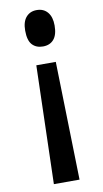

<svg xmlns="http://www.w3.org/2000/svg" viewBox="-98 -730 528 982"><g transform="rotate(-10 166.0 -239.0)"><path d="M116.2 -407.2H217.3L232.4 207H99.1ZM166.5 -685.1Q202.6 -685.1 223.1 -660.6Q243.7 -636.2 243.7 -591.8Q243.7 -543.5 223.4 -519.8Q203.1 -496.1 167 -496.1Q131.8 -496.1 111.3 -518.3Q90.8 -540.5 90.8 -591.8Q90.8 -637.7 111.6 -661.4Q132.3 -685.1 166.5 -685.1Z"/></g></svg>

Font: Fjalla One
Style: Regular
Weight: 400
Designer: Irina Smirnova, Eben Sorkin
Foundry: Sorkin Type
Version: Version 1.002; ttfautohint (v1.8.4.7-5d5b);gftools[0.9.25]